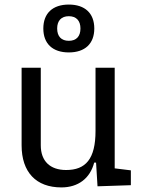

<svg xmlns="http://www.w3.org/2000/svg" viewBox="-20 -816 626 846"><path d="M250.5 9.8C324.2 9.8 377 -29.8 395 -99.6H403.3L409.7 4.9L556.6 0V-65.4L485.4 -74.2V-517.6H400.9V-239.3C400.9 -114.7 356.9 -66.9 271.5 -66.9C200.7 -66.9 159.7 -106 159.7 -175.8V-517.6H75.2V-175.8C75.2 -57.6 138.7 9.8 250.5 9.8ZM283.2 -585C354.5 -585 395.5 -623.5 395.5 -690.4C395.5 -757.3 354.5 -795.9 283.2 -795.9C211.9 -795.9 170.9 -757.3 170.9 -690.4C170.9 -623.5 211.9 -585 283.2 -585ZM283.2 -636.2C250 -636.2 231.9 -655.8 231.9 -690.4C231.9 -724.6 250 -744.6 283.2 -744.6C316.4 -744.6 334.5 -724.6 334.5 -690.4C334.5 -655.8 316.4 -636.2 283.2 -636.2Z"/></svg>

Font: Cascadia Mono PL SemiLight
Style: Regular
Weight: 350
Monospace: yes
Designer: Aaron Bell
Foundry: Saja Typeworks
Version: Version 2404.023